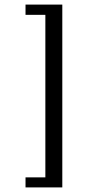

<svg xmlns="http://www.w3.org/2000/svg" viewBox="-20 -648 384 841"><path d="M91.8 172.9V128.9H178.7V-583H91.8V-627.9H252.9V172.9Z"/></svg>

Font: Myanmar PaOh One
Style: Regular
Weight: 400
Designer: Debbi Hosken
Foundry: SIL
Version: Version 2.8